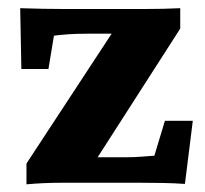

<svg xmlns="http://www.w3.org/2000/svg" viewBox="-20 -455 510 478"><path d="M194.3 -18.6 186.5 -63.5H293.9Q314.5 -63.5 331.5 -64.9Q348.6 -66.4 364.3 -67.4L390.6 -154.3H460L440.4 2.9Q415 1 384.3 0.5Q353.5 0 332 0H131.8Q110.4 0 88.4 1Q66.4 2 45.9 3.9V-47.9L286.1 -414.1L287.1 -371.1H198.2Q168 -371.1 148.9 -369.6Q129.9 -368.2 114.3 -366.2L100.6 -283.2H33.2L30.3 -434.6Q56.6 -433.6 87.4 -433.1Q118.2 -432.6 138.7 -432.6H341.8Q363.3 -432.6 385.3 -433.1Q407.2 -433.6 428.7 -434.6V-383.8Z"/></svg>

Font: Crimson Pro ExtraBold
Style: Regular
Weight: 800
Designer: Jacques Le Bailly
Foundry: Baron von Fonthausen
Version: Version 1.003